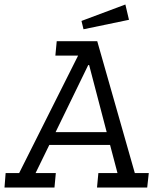

<svg xmlns="http://www.w3.org/2000/svg" viewBox="-43 -833 696 853"><path d="M530 -745 328 -703 319 -740 514 -813ZM-18 -64H42L304 -586H203L209 -650H389L556 -64H618L611 0H388L394 -64H479L446 -189H176L115 -64H205L199 0H-23ZM349 -544 204 -246H431L353 -544Z"/></svg>

Font: Zilla Slab
Style: Italic
Weight: 400
Italic angle: -6°
Designer: Typotheque.com
Foundry: Typotheque type foundry
Version: Version 1.1; 2017; ttfautohint (v1.6)